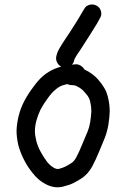

<svg xmlns="http://www.w3.org/2000/svg" viewBox="-20 -778 556 847"><path d="M277 -407C281 -405 285.3 -403.7 290 -403L305 -402C311 -401.3 316 -399.7 320 -397C326 -394.3 332 -390.7 338 -386C343.3 -382 347 -378.7 349 -376C353 -371.3 357.7 -366 363 -360C366.3 -356 369.3 -351.3 372 -346C374.7 -342 377 -334.7 379 -324C381.7 -312.7 383 -300.3 383 -287C382.3 -273 380.7 -257.3 378 -240C375.3 -224 371.7 -210.3 367 -199C361 -185 353 -166 343 -142C333.7 -118.7 324.7 -99 316 -83C310 -72.3 303.7 -64.7 297 -60C285.7 -52.7 276 -47 268 -43C261.3 -39.7 252 -36.3 240 -33C234 -31.7 227 -33 219 -37C207 -43.7 196.3 -53 187 -65C175.7 -80.3 166 -95.7 158 -111C150 -125.7 144 -141 140 -157C136 -173 134 -187.3 134 -200C134 -214 136.2 -229.2 140.5 -245.5C144.8 -261.8 151 -278.3 159 -295C168.3 -312.3 179 -329 191 -345C202.3 -361 213 -373 223 -381C231.7 -389 241.3 -395.3 252 -400C259.3 -402.7 267.7 -405 277 -407ZM352 -472C348 -479.3 342 -485.2 334 -489.5C326 -493.8 318 -495.3 310 -494L297 -493C301.7 -497 304.7 -502 306 -508L309 -518C312.3 -525.3 321 -539 335 -559C353 -586.3 367.3 -608.7 378 -626C389.3 -644 399.7 -660.7 409 -676L421 -698C427 -707.3 428.5 -717.5 425.5 -728.5C422.5 -739.5 416.2 -747.7 406.5 -753C396.8 -758.3 386.5 -759.6 375.5 -757C364.5 -754.3 356.3 -748 351 -738L338 -716C330 -702 320.7 -686.7 310 -670C299.3 -652.7 285 -630.7 267 -604C247 -574 235.3 -553.7 232 -543L229 -532C226.3 -522.7 227 -513.5 231 -504.5C235 -495.5 241.3 -488.7 250 -484C239.3 -481.3 229.3 -478 220 -474C202 -466 185.3 -455.7 170 -443C155.3 -430.3 140.7 -413.7 126 -393C111.3 -373.7 98.3 -353.3 87 -332C75.7 -310 67.3 -287.8 62 -265.5C56.7 -243.2 53.7 -222 53 -202C53 -181.3 55.7 -159.7 61 -137C67 -115 75.3 -93.7 86 -73C96 -53 108.3 -34 123 -16C139.7 6 159 22.7 181 34C207 48 233 51.7 259 45C277.7 40.3 293 35 305 29C315.7 23.7 327.7 16.7 341 8C359 -4 374.3 -21.3 387 -44C397 -62.7 407.3 -85 418 -111C428 -135.7 436 -155 442 -169C448.7 -185.7 454 -205 458 -227C461.3 -247.7 463.3 -267 464 -285C464 -305 462 -323.7 458 -341C454 -359.7 449 -374.3 443 -385C437.7 -394.3 432 -403 426 -411C420.7 -417 416 -422.7 412 -428C406 -435.3 397.7 -443 387 -451C376.3 -459 365.7 -465.3 355 -470C354.3 -470.7 353.3 -471.3 352 -472Z"/></svg>

Font: Ruji's Handwriting Font v.2.0
Style: Medium
Weight: 500
Version: Version 2.0